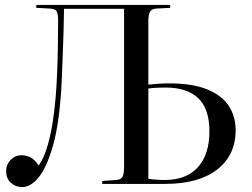

<svg xmlns="http://www.w3.org/2000/svg" viewBox="-20 -750 1026 783"><path d="M70 13Q44 13 24.5 -4.5Q5 -22 5 -52Q5 -79 23.5 -98Q42 -117 68 -117Q85 -117 102 -109.5Q119 -102 138 -75Q161 -108 176 -162.5Q191 -217 199.5 -284Q208 -351 211.5 -421Q215 -491 216 -555.5Q217 -620 217 -668Q217 -691 211.5 -702.5Q206 -714 184 -715L128 -718V-730H674V-718L617 -715Q598 -714 591.5 -701.5Q585 -689 585 -664V-405Q607 -407 626 -408.5Q645 -410 669 -410Q765 -410 825 -385.5Q885 -361 913 -318Q941 -275 941 -219Q941 -117 865.5 -58.5Q790 0 653 0H397V-12L455 -16Q474 -18 480 -29.5Q486 -41 486 -72V-714H241Q241 -682 239.5 -632Q238 -582 236 -528Q234 -474 232 -428Q230 -382 228 -358Q218 -229 193.5 -147Q169 -65 137 -26Q105 13 70 13ZM585 -21Q596 -19 614.5 -17.5Q633 -16 651 -16Q740 -16 787 -68Q834 -120 834 -214Q834 -307 788 -350Q742 -393 655 -393Q613 -393 585 -389Z"/></svg>

Font: Literata 72pt
Style: Regular
Weight: 400
Designer: Latin by Veronika Burian and Jose Scaglione. Greek by Irene Vlachou. Cyrillic by Vera Evstafieva.
Foundry: TypeTogether
Version: Version 3.002